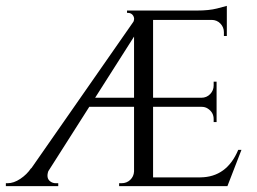

<svg xmlns="http://www.w3.org/2000/svg" viewBox="-24 -636 878 656"><path d="M391 -10Q409 -10 421 -21.5Q433 -33 434 -50V-271H281L141 -51Q133 -27 148 -16Q156 -10 167 -10H175V0H-4V-10H2Q23 -10 45.5 -25Q68 -40 82 -61H83L432 -562Q437 -573 431 -582.5Q425 -592 413 -592H410V-600H649Q690 -600 717.5 -607Q745 -614 751 -616V-513H741V-526Q741 -543 729 -555.5Q717 -568 699 -568H499V-302H664Q682 -302 694 -314.5Q706 -327 706 -344V-357H716V-219H706V-229Q706 -252 686 -265Q677 -271 665 -271H499V-30H661Q751 -31 790 -124H801L753 0H383V-10ZM434 -302V-511L301 -302Z"/></svg>

Font: Cinzel
Style: Regular
Weight: 400
Designer: Natanael Gama
Version: Version 1.001;PS 001.001;hotconv 1.0.56;makeotf.lib2.0.21325